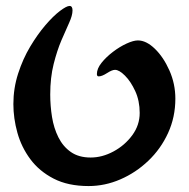

<svg xmlns="http://www.w3.org/2000/svg" viewBox="-20 -649 635 646"><path d="M25 -299Q25 -352 41 -401.5Q57 -451 81.5 -492Q106 -533 132.5 -564Q159 -595 181.5 -612Q204 -629 214 -629Q224 -629 224 -614Q224 -597 212.5 -572Q201 -547 186.5 -513Q172 -479 160.5 -433.5Q149 -388 149 -331Q149 -293 155 -255.5Q161 -218 176.5 -187Q192 -156 218.5 -137.5Q245 -119 285 -119Q324 -119 362 -139.5Q400 -160 425 -194Q450 -228 450 -269Q450 -310 435 -342.5Q420 -375 400.5 -394.5Q381 -414 367 -414Q357 -414 340 -403Q323 -392 312 -392Q306 -392 306 -400Q306 -418 321.5 -437.5Q337 -457 360 -474.5Q383 -492 406 -502.5Q429 -513 444 -513Q472 -513 501 -485Q530 -457 550 -412Q570 -367 570 -317Q570 -255 545.5 -201.5Q521 -148 479 -108Q437 -68 385 -45.5Q333 -23 278 -23Q209 -23 160.5 -48Q112 -73 82 -113.5Q52 -154 38.5 -202.5Q25 -251 25 -299Z"/></svg>

Font: Alkatra
Style: Regular
Weight: 400
Designer: Suman Bhandary
Version: Version 1.100;gftools[0.9.22]